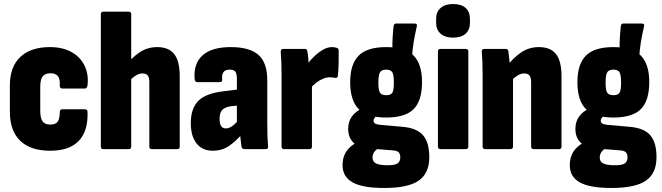

<svg xmlns="http://www.w3.org/2000/svg" viewBox="-20 -741 3289 954"><path d="M229 8Q132 8 80.5 -41.5Q29 -91 29 -186V-316Q29 -409 81 -458Q133 -507 228 -507Q291 -507 335 -482.5Q379 -458 400 -415Q421 -372 415 -318Q413 -301 401 -301H290Q277 -301 277 -315Q279 -349 267.5 -363Q256 -377 231 -377Q205 -377 192.5 -362Q180 -347 180 -310V-192Q180 -153 192 -137.5Q204 -122 230 -122Q256 -122 266.5 -136.5Q277 -151 277 -183Q277 -198 289 -198H402Q415 -198 415 -184Q418 -90 371.5 -41Q325 8 229 8Z M734 0Q722 0 722 -13V-333Q722 -356 714 -366Q706 -376 688 -376Q671 -376 655 -366Q639 -356 623 -340L604 -415Q632 -452 671.5 -479.5Q711 -507 761 -507Q818 -507 845.5 -472.5Q873 -438 873 -362V-13Q873 0 861 0ZM494 0Q481 0 481 -13V-670Q481 -683 494 -683H619Q632 -683 632 -670V-13Q632 0 619 0Z M1194 0Q1183 0 1180 -12Q1178 -25 1175.5 -48.5Q1173 -72 1171 -93L1157 -122V-349Q1157 -376 1149 -385.5Q1141 -395 1120 -395Q1079 -395 1084 -346Q1086 -333 1071 -333H960Q949 -333 947 -348Q941 -426 987 -466.5Q1033 -507 1126 -507Q1221 -507 1264.5 -468Q1308 -429 1308 -344V-130Q1308 -89 1309 -62.5Q1310 -36 1312 -14Q1314 0 1300 0ZM1037 8Q986 8 957 -28Q928 -64 928 -129Q928 -202 965.5 -240Q1003 -278 1095 -288L1168 -297L1167 -217L1126 -213Q1096 -208 1083.5 -194Q1071 -180 1071 -151Q1071 -127 1078.5 -115Q1086 -103 1102 -103Q1119 -103 1136.5 -116Q1154 -129 1175 -158L1187 -80Q1150 -37 1116 -14.5Q1082 8 1037 8Z M1392 0Q1379 0 1379 -13V-368Q1379 -401 1378 -430Q1377 -459 1375 -483Q1374 -498 1387 -498H1495Q1505 -498 1507 -487Q1510 -471 1512 -448Q1514 -425 1515 -405L1530 -359V-13Q1530 0 1517 0ZM1519 -298 1508 -423Q1524 -445 1544 -463.5Q1564 -482 1586 -494.5Q1608 -507 1630 -507Q1637 -507 1643 -506Q1649 -505 1654 -503Q1660 -501 1661.5 -497Q1663 -493 1663 -487Q1663 -461 1662.5 -428Q1662 -395 1659 -366Q1658 -353 1647 -354Q1641 -355 1634 -356Q1627 -357 1619 -357Q1603 -357 1585.5 -350Q1568 -343 1551 -330Q1534 -317 1519 -298Z M1889 193Q1781 193 1731.5 165Q1682 137 1682 79Q1682 41 1700 12.5Q1718 -16 1758 -36L1865 -7Q1847 3 1839 15Q1831 27 1831 42Q1831 61 1846.5 70Q1862 79 1897 80Q1940 81 1954.5 71.5Q1969 62 1969 41Q1969 24 1960.5 15.5Q1952 7 1930 6L1804 -4Q1759 -9 1734.5 -34Q1710 -59 1710 -101Q1710 -136 1728 -161.5Q1746 -187 1782 -204L1865 -169Q1849 -165 1842.5 -157Q1836 -149 1836 -141Q1836 -133 1842.5 -128Q1849 -123 1867 -121L1979 -111Q2051 -105 2082 -69Q2113 -33 2113 40Q2113 120 2060.5 156.5Q2008 193 1889 193ZM1899 -157Q1805 -157 1762.5 -199Q1720 -241 1720 -333Q1720 -422 1762 -464.5Q1804 -507 1899 -507Q1994 -507 2035.5 -464.5Q2077 -422 2077 -333Q2077 -241 2035.5 -199Q1994 -157 1899 -157ZM1899 -268Q1922 -268 1929.5 -280.5Q1937 -293 1937 -330Q1937 -368 1929.5 -381.5Q1922 -395 1899 -395Q1876 -395 1868 -381.5Q1860 -368 1860 -330Q1860 -293 1868 -280.5Q1876 -268 1899 -268ZM2027 -454 1930 -490Q1929 -525 1931 -556.5Q1933 -588 1936 -613Q1938 -624 1948 -624H2040Q2055 -624 2051 -610Q2041 -566 2035 -529.5Q2029 -493 2027 -454Z M2169 0Q2156 0 2156 -13V-485Q2156 -498 2169 -498H2294Q2307 -498 2307 -485V-13Q2307 0 2294 0ZM2231 -554Q2192 -554 2169.5 -573.5Q2147 -593 2147 -627V-647Q2147 -682 2169.5 -701.5Q2192 -721 2231 -721Q2272 -721 2293.5 -701.5Q2315 -682 2315 -647V-627Q2315 -593 2293.5 -573.5Q2272 -554 2231 -554Z M2632 0Q2619 0 2619 -13V-333Q2619 -356 2611 -366Q2603 -376 2584 -376Q2568 -376 2552 -366Q2536 -356 2520 -340L2501 -415Q2529 -452 2568 -479.5Q2607 -507 2658 -507Q2715 -507 2742.5 -472.5Q2770 -438 2770 -362V-13Q2770 0 2757 0ZM2391 0Q2378 0 2378 -13V-368Q2378 -401 2377 -430.5Q2376 -460 2374 -483Q2373 -498 2386 -498H2494Q2504 -498 2506 -486Q2508 -472 2510.5 -447.5Q2513 -423 2514 -404L2529 -361V-13Q2529 0 2516 0Z M3018 193Q2910 193 2860.5 165Q2811 137 2811 79Q2811 41 2829 12.5Q2847 -16 2887 -36L2994 -7Q2976 3 2968 15Q2960 27 2960 42Q2960 61 2975.5 70Q2991 79 3026 80Q3069 81 3083.5 71.5Q3098 62 3098 41Q3098 24 3089.5 15.5Q3081 7 3059 6L2933 -4Q2888 -9 2863.5 -34Q2839 -59 2839 -101Q2839 -136 2857 -161.5Q2875 -187 2911 -204L2994 -169Q2978 -165 2971.5 -157Q2965 -149 2965 -141Q2965 -133 2971.5 -128Q2978 -123 2996 -121L3108 -111Q3180 -105 3211 -69Q3242 -33 3242 40Q3242 120 3189.5 156.5Q3137 193 3018 193ZM3028 -157Q2934 -157 2891.5 -199Q2849 -241 2849 -333Q2849 -422 2891 -464.5Q2933 -507 3028 -507Q3123 -507 3164.5 -464.5Q3206 -422 3206 -333Q3206 -241 3164.5 -199Q3123 -157 3028 -157ZM3028 -268Q3051 -268 3058.5 -280.5Q3066 -293 3066 -330Q3066 -368 3058.5 -381.5Q3051 -395 3028 -395Q3005 -395 2997 -381.5Q2989 -368 2989 -330Q2989 -293 2997 -280.5Q3005 -268 3028 -268ZM3156 -454 3059 -490Q3058 -525 3060 -556.5Q3062 -588 3065 -613Q3067 -624 3077 -624H3169Q3184 -624 3180 -610Q3170 -566 3164 -529.5Q3158 -493 3156 -454Z"/></svg>

Font: Sofia Sans Condensed Black
Style: Regular
Weight: 900
Designer: Botio Nikoltchev, Ani Petrova
Foundry: lettersoup
Version: Version 4.101